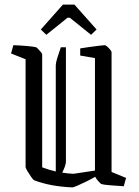

<svg xmlns="http://www.w3.org/2000/svg" viewBox="-20 -804 603 833"><path d="M91 -547 28 -572 38 -608Q66 -607 95.5 -604.5Q125 -602 137 -599Q139 -598 145.5 -591.5Q152 -585 157.5 -578Q163 -571 163 -569V-78Q192 -67 222 -60V-521Q222 -531 228.5 -552.5Q235 -574 244 -599H266V-103Q266 -87 250 -55Q275 -51 299 -50L392 -64V-552L328 -563V-594Q340 -596 364 -599.5Q388 -603 409.5 -605.5Q431 -608 435 -608Q438 -608 445 -602Q452 -596 458 -588.5Q464 -581 464 -578V-58L527 -32L517 4Q489 2 460 0Q431 -2 419 -6Q416 -7 406 -18.5Q396 -30 393 -37Q376 -27 354.5 -16.5Q333 -6 316 1.5Q299 9 294 9Q198 5 128 -22Q124 -24 115.5 -36Q107 -48 99 -61.5Q91 -75 91 -80ZM181 -653 157 -676 253 -784H303L399 -676L375 -653L283 -727H273Z"/></svg>

Font: Grenze Gotisch Light
Style: Regular
Weight: 300
Designer: Renata Polastri
Foundry: Omnibus-Type
Version: Version 1.001